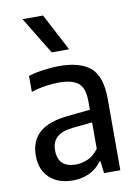

<svg xmlns="http://www.w3.org/2000/svg" viewBox="-90 -868 671 936"><g transform="rotate(-10 245.0 -399.5)"><path d="M194.5 9Q122.5 9 79.5 -30.8Q36.5 -70.5 36.5 -141Q36.5 -214 83 -255.2Q129.5 -296.5 231 -305.5L335 -316V-357Q335 -424.5 304.2 -448.8Q273.5 -473 208.5 -473Q179.5 -473 143.2 -467.8Q107 -462.5 71.5 -451V-530Q105 -540.5 146.2 -546.2Q187.5 -552 224 -552Q327 -552 378.5 -508.5Q430 -465 430 -352V0H349.5L342.5 -59H336.5Q312.5 -24.5 275.5 -7.8Q238.5 9 194.5 9ZM133.5 -151Q133.5 -65 223 -65Q251.5 -65 281.2 -77.8Q311 -90.5 335 -123V-253.5L239.5 -244Q184 -238.5 158.8 -215.2Q133.5 -192 133.5 -151ZM200.5 -624 88 -808H190L286.5 -624Z"/></g></svg>

Font: Encode Sans Semi Condensed Medium
Style: Regular
Weight: 500
Width: 4
Designer: Multiple Designers
Foundry: Impallari Type
Version: Version 3.000; ttfautohint (v1.8.3) -l 8 -r 50 -G 200 -x 14 